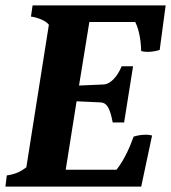

<svg xmlns="http://www.w3.org/2000/svg" viewBox="-25 -687 630 707"><path d="M-5 0H495L535 -188C528 -190 520 -191 513 -191C494 -191 481 -188 467 -184C456 -153 435 -101 404 -62H217L257 -314L345 -310C368 -309 380 -290 390 -236H432L465 -443H423C407 -404 381 -377 357 -376L266 -372L304 -606H473C490 -572 494 -528 495 -499C502 -497 510 -496 517 -496C536 -496 549 -499 563 -503L585 -667H95L89 -626C117 -622 144 -610 155 -596L72 -71C51 -55 33 -46 0 -41Z"/></svg>

Font: Caladea
Style: Bold Italic
Weight: 700
Italic angle: -9°
Designer: Carolina Giovagnoli and Andres Torresi
Foundry: Carolina Giovagnoli & Andres Torresi
Version: Version 1.001;hotconv 1.0.109;makeotfexe 2.5.65596